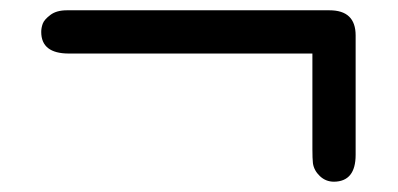

<svg xmlns="http://www.w3.org/2000/svg" viewBox="-20 -416 773 373"><path d="M60.1 -354Q60.1 -361.8 63 -369.9Q65.9 -377.9 77.9 -387Q89.8 -396 109.9 -396H620.1Q670.9 -396 670.9 -347.2V-115.2Q670.9 -63.5 628.9 -63Q612.8 -63 601.3 -74Q589.8 -85 587.9 -99.1Q586.9 -107.9 586.9 -126V-312H113.8Q60.1 -312 60.1 -354Z"/></svg>

Font: CMU Sans Serif
Style: Bold
Weight: 700
Version: Version 0.7.0